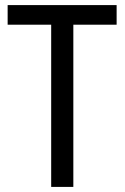

<svg xmlns="http://www.w3.org/2000/svg" viewBox="-20 -734 489 754"><path d="M268 -637H438V-714H10V-637H181V0H268Z"/></svg>

Font: Noto Sans Display SemiCondensed
Style: Regular
Weight: 400
Width: 4
Designer: Monotype Design team
Foundry: Monotype Imaging Inc.
Version: 1.000